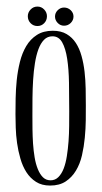

<svg xmlns="http://www.w3.org/2000/svg" viewBox="-20 -659 314 593"><path d="M245.1 -334Q245.1 -313.5 244.9 -287.4Q244.6 -261.2 241.9 -233.6Q239.3 -206.1 233.2 -179.4Q227.1 -152.8 214.6 -132.1Q202.1 -111.3 182.9 -98.6Q163.6 -85.9 134.8 -85.9Q108.9 -85.9 91.1 -97.4Q73.2 -108.9 61.5 -127.2Q49.8 -145.5 43 -169.2Q36.1 -192.9 32.7 -217.3Q29.3 -241.7 28.6 -264.9Q27.8 -288.1 27.8 -306.2Q27.8 -327.6 28.3 -355.2Q28.8 -382.8 31.7 -411.6Q34.7 -440.4 41.5 -467.8Q48.3 -495.1 61 -516.6Q73.7 -538.1 93.8 -551Q113.8 -564 143.1 -564Q168.5 -564 185.8 -553.7Q203.1 -543.5 214.4 -526.1Q225.6 -508.8 231.9 -485.8Q238.3 -462.9 241.2 -437.3Q244.1 -411.6 244.6 -385Q245.1 -358.4 245.1 -334ZM142.1 -546.9Q126.5 -546.9 116 -536.1Q105.5 -525.4 98.6 -506.8Q91.8 -488.3 87.9 -463.9Q84 -439.5 82.3 -412.1Q80.6 -384.8 80.3 -356.4Q80.1 -328.1 80.1 -301.8Q80.1 -282.7 80.3 -260.5Q80.6 -238.3 82 -216.1Q83.5 -193.8 86.9 -173.3Q90.3 -152.8 96.7 -137Q103 -121.1 112.5 -111.6Q122.1 -102.1 136.2 -102.1Q150.4 -102.1 160.4 -112.1Q170.4 -122.1 176.8 -138.7Q183.1 -155.3 186.5 -177Q189.9 -198.7 191.7 -222.4Q193.4 -246.1 193.6 -270Q193.8 -293.9 193.8 -314.9Q193.8 -361.3 193.1 -403.3Q192.4 -445.3 187.5 -477.3Q182.6 -509.3 172.1 -528.1Q161.6 -546.9 142.1 -546.9ZM207 -607.9Q207 -596.7 198.5 -588.1Q189.9 -579.6 177.7 -579.6Q166.5 -579.6 158.2 -588.1Q149.9 -596.7 149.9 -607.9Q149.9 -619.1 158.2 -627.4Q166.5 -635.7 177.7 -635.7Q189.9 -635.7 198.5 -627.4Q207 -619.1 207 -607.9ZM125 -608.9Q125 -596.2 116.5 -587.4Q107.9 -578.6 95.7 -578.6Q83 -578.6 74.5 -587.4Q65.9 -596.2 65.9 -608.9Q65.9 -620.6 74.5 -629.6Q83 -638.7 95.7 -638.7Q107.9 -638.7 116.5 -629.6Q125 -620.6 125 -608.9Z"/></svg>

Font: Bigelow Rules
Style: Regular
Weight: 400
Designer: Astigmatic (AOETI)
Foundry: Astigmatic (AOETI)
Version: Version 1.001